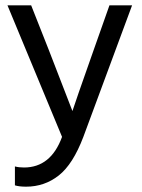

<svg xmlns="http://www.w3.org/2000/svg" viewBox="-20 -527 533 721"><path d="M293 -13Q254 90 200.5 132Q147 174 78 174Q52 174 36 169V98Q51 102 70 102Q171 102 213 -13L8 -507H97L163 -340L252 -110Q260 -136 332 -340L391 -507H476Z"/></svg>

Font: Hind Madurai
Style: Regular
Weight: 400
Designer: Jyotish Sonowal
Foundry: Indian Type Foundry
Version: Version 1.001;PS 1.0;hotconv 1.0.86;makeotf.lib2.5.63406; tt